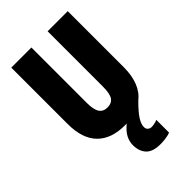

<svg xmlns="http://www.w3.org/2000/svg" viewBox="-279 -810 1147 1147"><g transform="rotate(-45 294.0 -237.0)"><path d="M365 97Q365 113 375 121.5Q385 130 399 130Q409 130 425 126.5Q441 123 448 119V227Q430 234 406.5 237Q383 240 363 240Q299 240 270.5 209.5Q242 179 242 127Q242 96 257 67.5Q272 39 307 10Q300 10 292 10Q178 10 117 -52Q56 -114 56 -238V-714H226V-246Q226 -188 243 -163.5Q260 -139 294 -139Q330 -139 346.5 -163Q363 -187 363 -247V-714H533V-242Q533 -100 452 -37Q404 11 384.5 42Q365 73 365 97Z"/></g></svg>

Font: Noto Sans Sinhala UI ExtraCondensed Black
Style: Regular
Weight: 900
Width: 2
Designer: Jelle Bosma - Monotype Design Team
Foundry: Monotype Imaging Inc.
Version: Version 2.006; ttfautohint (v1.8.4.7-5d5b)